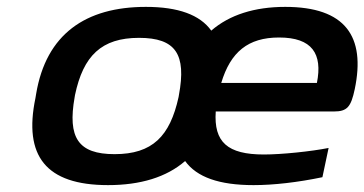

<svg xmlns="http://www.w3.org/2000/svg" viewBox="-20 -529 1059 558"><path d="M85 -256 83 -244C48 -76 113 9 294 9C388 9 464 -14 518 -61C552 -14 617 9 717 9C775 9 845 1 917 -14L935 -99C885 -89 799 -80 747 -80C641 -80 601 -116 607 -205H950C989 -205 1000 -218 1011 -270C1043 -423 984 -509 809 -509C720 -509 647 -486 594 -440C561 -486 498 -509 404 -509C229 -509 114 -430 85 -256ZM197 -247 198 -253C222 -367 275 -419 384 -419C491 -419 522 -371 500 -253L499 -247C474 -133 423 -81 313 -81C207 -81 176 -129 197 -247ZM623 -288C650 -378 701 -420 791 -420C887 -420 918 -373 901 -288Z"/></svg>

Font: LT Wave Medium
Style: Italic
Weight: 500
Designer: Daniel Lyons
Version: Version 2.5 (Glyphs App)